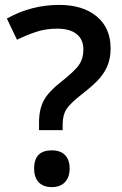

<svg xmlns="http://www.w3.org/2000/svg" viewBox="-20 -744 493 778"><path d="M138.2 -216.8V-248Q138.2 -301.8 157.7 -337.4Q177.2 -373 226.1 -411.1Q284.2 -457 301 -482.4Q317.9 -507.8 317.9 -543Q317.9 -584 290.5 -606Q263.2 -627.9 211.9 -627.9Q165.5 -627.9 126 -614.7Q86.4 -601.6 48.8 -583L7.8 -668.9Q106.9 -724.1 220.2 -724.1Q315.9 -724.1 372.1 -677.2Q428.2 -630.4 428.2 -547.9Q428.2 -511.2 417.5 -482.7Q406.7 -454.1 385 -428.2Q363.3 -402.3 310.1 -360.8Q264.6 -325.2 249.3 -301.8Q233.9 -278.3 233.9 -238.8V-216.8ZM118.2 -61Q118.2 -134.8 189.9 -134.8Q225.1 -134.8 243.7 -115.5Q262.2 -96.2 262.2 -61Q262.2 -26.4 243.4 -6.1Q224.6 14.2 189.9 14.2Q155.3 14.2 136.7 -5.6Q118.2 -25.4 118.2 -61Z"/></svg>

Font: f0_46533          
Style: Regular
Weight: 600
Foundry: Ascender Corporation
Version: Version 1.10